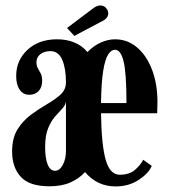

<svg xmlns="http://www.w3.org/2000/svg" viewBox="-20 -675 628 706"><path d="M161.5 10Q88 10 56.2 -25Q24.5 -60 24.5 -118Q24.5 -167.5 44.5 -199.5Q64.5 -231.5 94 -253.2Q123.5 -275 153 -292Q182.5 -309 202.5 -327.2Q222.5 -345.5 222.5 -372Q222.5 -423.5 208.8 -455.2Q195 -487 165.5 -487Q143 -487 128.5 -475.8Q114 -464.5 114 -446.5Q114 -433 119.2 -424Q124.5 -415 129.8 -404.8Q135 -394.5 135 -377.5Q135 -354 122 -340.2Q109 -326.5 87.5 -326.5Q65.5 -326.5 52.5 -345Q39.5 -363.5 39.5 -396Q39.5 -453 81 -491.8Q122.5 -530.5 190 -530.5Q224.5 -530.5 253 -519Q281.5 -507.5 301.5 -483.5Q325 -507.5 351.5 -519Q378 -530.5 403 -530.5Q448.5 -530.5 483.8 -500.8Q519 -471 539 -418.8Q559 -366.5 559 -299.5Q559 -278.5 558 -258.5H351.5Q353 -143 368.5 -87.8Q384 -32.5 420.5 -32.5Q456 -32.5 476.8 -50.8Q497.5 -69 506.5 -87.5L538 -65Q526.5 -37.5 490 -13.5Q453.5 10.5 405 10.5Q337 10.5 292.5 -42.5Q292 -41.5 291 -40.5Q270 -18 238.5 -4Q207 10 161.5 10ZM403 -492Q389 -492 377.8 -474.8Q366.5 -457.5 359.5 -414.8Q352.5 -372 351.5 -296H445Q445 -406.5 434.5 -449.2Q424 -492 403 -492ZM182.5 -47Q199 -47 210.8 -68.5Q222.5 -90 222.5 -120V-302Q220.5 -288 208.8 -275.5Q197 -263 182.5 -246.5Q168 -230 157 -203.5Q146 -177 146 -134.5Q146 -92 155.5 -69.5Q165 -47 182.5 -47ZM253.5 -543 226.5 -572 320 -642.5Q336 -655 348.5 -655Q365.5 -655 374.5 -639.5Q378 -633 378 -626Q378 -606 350.5 -594.5Z"/></svg>

Font: Imbue 10pt
Style: Bold
Weight: 700
Designer: Tyler Finck
Foundry: Etcetera Type Company
Version: Version 1.102; ttfautohint (v1.8.3)